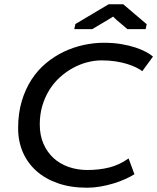

<svg xmlns="http://www.w3.org/2000/svg" viewBox="-20 -877 745 910"><path d="M65.9 0ZM617.2 -51.3Q598.6 -39.6 573.2 -28.1Q547.9 -16.6 518.1 -7.6Q488.3 1.5 456.3 7.1Q424.3 12.7 392.6 12.7Q315.4 12.7 254.9 -8.3Q194.3 -29.3 152.3 -66.9Q110.4 -104.5 88.1 -156Q65.9 -207.5 65.9 -269Q65.9 -339.8 83 -397.2Q100.1 -454.6 129.4 -499.8Q158.7 -544.9 198.5 -577.9Q238.3 -610.8 283.2 -632.1Q328.1 -653.3 376.5 -663.8Q424.8 -674.3 471.7 -674.3Q517.1 -674.3 554.7 -668Q592.3 -661.6 621.8 -651.9Q651.4 -642.1 672.4 -630.6Q693.4 -619.1 705.1 -608.9L654.3 -539.6Q643.1 -548.3 624.8 -557.4Q606.4 -566.4 582 -574Q557.6 -581.5 527.3 -586.2Q497.1 -590.8 461.4 -590.8Q427.2 -590.8 392.3 -581.5Q357.4 -572.3 325 -554.4Q292.5 -536.6 263.9 -510.7Q235.4 -484.9 214.1 -450.9Q192.9 -417 180.7 -376Q168.5 -335 168.5 -287.1Q168.5 -235.8 186 -195.6Q203.6 -155.3 233.9 -127.7Q264.2 -100.1 305.4 -85.7Q346.7 -71.3 394 -71.3Q449.2 -71.3 497.1 -83Q544.9 -94.7 589.4 -126ZM495.1 -856.9H564L675.3 -762.2L670.4 -738.8H584L531.7 -783.2L516.1 -798.3L493.2 -784.2L417 -738.8H332L337.4 -763.2Z"/></svg>

Font: PT Astra Sans
Style: Italic
Weight: 400
Italic angle: -16°
Designer: A.Korolkova, I. Chaeva
Foundry: ParaType Ltd
Version: Version 1.001; ttfautohint (v1.6)